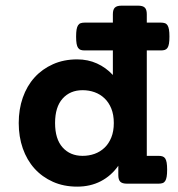

<svg xmlns="http://www.w3.org/2000/svg" viewBox="-20 -661 640 691"><path d="M550.8 -100.1Q559.1 -100.1 564.9 -98.1Q570.8 -96.2 574.5 -90.8Q578.1 -85.4 579.8 -75.7Q581.5 -65.9 581.5 -50.3Q581.5 -34.7 579.8 -24.9Q578.1 -15.1 574.5 -9.5Q570.8 -3.9 564.9 -2Q559.1 0 550.8 0H436.5Q419.9 0 412.8 -7.1Q405.8 -14.2 405.8 -30.8V-64.5Q380.4 -28.3 342.8 -8.8Q305.2 10.7 257.8 10.7Q209.5 10.7 170.7 -6.6Q131.8 -23.9 104.2 -54.4Q76.7 -85 62 -127Q47.4 -168.9 47.4 -218.3Q47.4 -267.6 62 -309.6Q76.7 -351.6 104.2 -382.1Q131.8 -412.6 170.7 -429.9Q209.5 -447.3 257.8 -447.3Q296.4 -447.3 328.9 -432.6Q361.3 -418 386.2 -391.1V-479.5H284.7Q276.4 -479.5 270.5 -481.4Q264.6 -483.4 261 -488.8Q257.3 -494.1 255.6 -503.9Q253.9 -513.7 253.9 -529.3Q253.9 -544.9 255.6 -554.7Q257.3 -564.5 261 -570.1Q264.6 -575.7 270.5 -577.6Q276.4 -579.6 284.7 -579.6H386.2V-609.9Q386.2 -626.5 393.3 -633.5Q400.4 -640.6 417 -640.6H477.5Q494.1 -640.6 501.2 -633.5Q508.3 -626.5 508.3 -609.9V-579.6H559.1Q567.4 -579.6 573.2 -577.6Q579.1 -575.7 582.8 -570.1Q586.4 -564.5 588.1 -554.7Q589.8 -544.9 589.8 -529.3Q589.8 -513.7 588.1 -503.9Q586.4 -494.1 582.8 -488.8Q579.1 -483.4 573.2 -481.4Q567.4 -479.5 559.1 -479.5H508.3V-100.1ZM389.6 -218.3Q389.6 -248 380.6 -270.3Q371.6 -292.5 356.2 -307.1Q340.8 -321.8 320.6 -329.1Q300.3 -336.4 277.3 -336.4Q232.4 -336.4 205.3 -306.2Q178.2 -275.9 178.2 -218.3Q178.2 -160.6 205.3 -130.4Q232.4 -100.1 277.3 -100.1Q300.3 -100.1 320.6 -107.4Q340.8 -114.7 356.2 -129.4Q371.6 -144 380.6 -166.3Q389.6 -188.5 389.6 -218.3Z"/></svg>

Font: Courier Prime
Style: Bold
Weight: 700
Monospace: yes
Designer: Alan Dague-Greene
Foundry: Quote-Unquote Apps
Version: Version 1.202